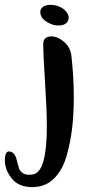

<svg xmlns="http://www.w3.org/2000/svg" viewBox="-148 -568 354 791"><path d="M62 -548Q76 -548 93 -542Q112 -535 123.5 -521.5Q135 -508 135 -494Q135 -488 132 -482Q122 -463 93 -463Q75 -463 60 -470Q18 -488 18 -519Q18 -526 20 -529Q30 -548 61 -548ZM64 -418Q90 -418 116 -395.5Q142 -373 146 -339Q156 -252 156 -166Q156 -100 149.5 -42.5Q143 15 127 72Q111 129 78.5 163.5Q46 198 0 202Q-2 202 -7 202.5Q-12 203 -14 203Q-71 203 -99.5 167.5Q-128 132 -128 92Q-128 62 -116 57L-114 56H-112Q-90 56 -81 84Q-80 88 -76 103.5Q-72 119 -69 127.5Q-66 136 -55.5 144Q-45 152 -29 152Q-17 152 -10 150Q45 138 45 -49Q45 -113 37.5 -231Q30 -349 30 -382V-386Q30 -418 64 -418Z"/></svg>

Font: KleponIjo
Style: Ijo
Weight: 400
Designer: Aprian Dwi Nur Sembada & Aurellia CItra
Version: Version 001.000